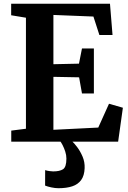

<svg xmlns="http://www.w3.org/2000/svg" viewBox="-20 -763 692 1034"><path d="M119.7 -69.7V-667.6L40.1 -680.8V-743H572.3L586 -574.6H515.2L483.1 -673.9L267.6 -682.5V-417.2L405.3 -420.2L421.5 -502.1H485.6V-259.8H421.5L406 -346.6L267.6 -349.2V-64L509.2 -76L567 -204.3L641.8 -182.8L616.2 0H40.6V-59.6ZM294.8 250.6Q277 250.6 256.5 246.2Q236 241.8 222.9 236.5L223.2 153.2Q233.7 156.7 246.8 158.4Q259.8 160.1 266.3 160.1Q301.1 160.1 319.3 148.5Q337.6 136.8 337.6 91Q337.6 72.1 331.4 53.3Q325.3 34.4 317.6 19.5Q309.9 4.7 304.6 -2.2L348.3 -6.4L368.1 -2.2Q378.9 7.3 395.4 28.9Q411.8 50.5 424.5 79.9Q437.2 109.4 435.8 142.7Q434.3 182.9 417.1 206.5Q399.9 230.2 369.1 240.4Q338.2 250.6 294.8 250.6Z"/></svg>

Font: Merriweather 7pt Light
Style: Regular
Weight: 300
Designer: Eben Sorkin
Foundry: Eben Sorkin
Version: Version 2.200;gftools[0.9.31]